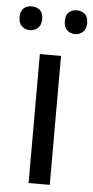

<svg xmlns="http://www.w3.org/2000/svg" viewBox="-65 -763 387 795"><g transform="rotate(5 128.5 -365.0)"><path d="M173 0H85V-536H173ZM-12 -681Q-12 -707 1.5 -718.5Q15 -730 35 -730Q54 -730 68 -718.5Q82 -707 82 -681Q82 -656 68 -643.5Q54 -631 35 -631Q15 -631 1.5 -643.5Q-12 -656 -12 -681ZM176 -681Q176 -707 189.5 -718.5Q203 -730 222 -730Q241 -730 255 -718.5Q269 -707 269 -681Q269 -656 255 -643.5Q241 -631 222 -631Q203 -631 189.5 -643.5Q176 -656 176 -681Z"/></g></svg>

Font: BC Sans
Style: Regular
Weight: 400
Designer: Monotype Design Team
Province of B.C.
Foundry: Monotype Imaging Inc.
Version: Version 2.000;GOOG;noto-source:20170915:90ef993387c0